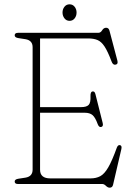

<svg xmlns="http://www.w3.org/2000/svg" viewBox="-20 -852 620 889"><path d="M48 -688.5Q48 -700 63.5 -700H435Q446 -700 453 -711.8Q460 -723.5 471.5 -723.5Q483.5 -723.5 487 -709.5L523.5 -571.5Q528 -554.5 514.5 -552.5Q502.5 -550.5 496.5 -567.5Q479 -614 464 -636.8Q449 -659.5 431.2 -666.8Q413.5 -674 388.5 -674H165.5V-356H355.5Q380.5 -356 390.5 -366.2Q400.5 -376.5 399 -407Q398.5 -426.5 407.5 -428.5Q418.5 -431 422 -415.5L455.5 -282.5Q459.5 -266.5 448.5 -264Q438.5 -261.5 432.5 -277Q421.5 -307.5 408.8 -318.8Q396 -330 372 -330H165.5V-66Q165.5 -26 213 -26H399Q425 -26 444.2 -36.2Q463.5 -46.5 481.2 -77Q499 -107.5 521 -168.5Q526 -181.5 535 -180Q545.5 -178.5 542 -162L503.5 3.5Q500.5 17 488 17Q479 17 470.5 8.5Q462 0 454 0H63.5Q48 0 48 -11.5Q48 -22 65.5 -24.5L98 -29.5Q131 -35 131 -66.5V-633.5Q131 -665 98 -670.5L65.5 -675.5Q48 -678 48 -688.5ZM302 -755.5Q287.5 -755.5 278.5 -767Q269.5 -778.5 269.5 -794Q269.5 -809.5 278.5 -820.8Q287.5 -832 302 -832Q316.5 -832 325.5 -820.8Q334.5 -809.5 334.5 -794Q334.5 -778 325.5 -766.8Q316.5 -755.5 302 -755.5Z"/></svg>

Font: Fraunces 72pt S100 Thin
Style: Regular
Weight: 100
Version: Version 1.000; ttfautohint (v1.8.3)